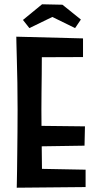

<svg xmlns="http://www.w3.org/2000/svg" viewBox="-20 -872 456 895"><path d="M58 3Q58 3 58.5 -18.5Q59 -40 59.5 -76.5Q60 -113 60.5 -160Q61 -207 61.5 -259Q62 -311 62 -362Q62 -426 61 -486.5Q60 -547 58.5 -595.5Q57 -644 56.5 -672.5Q56 -701 56 -701L176 -689Q176 -689 175.5 -666.5Q175 -644 175 -607.5Q175 -571 174.5 -527Q174 -483 173.5 -440Q173 -397 173 -362Q173 -327 173.5 -280Q174 -233 174.5 -185Q175 -137 175.5 -96Q176 -55 176.5 -29.5Q177 -4 177 -4ZM58 3 116 -86 379 -81V0ZM112 -189V-286L376 -283L374 -193ZM104 -605 56 -701 367 -693V-606ZM330 -741 224 -793 117 -741 87 -779 176 -852 271 -850 357 -781Z"/></svg>

Font: Truculenta
Style: Bold
Weight: 700
Designer: Ivan Castro, Eva Sanz & Omnibus-Type Team
Foundry: Omnibus-Type
Version: Version 1.002